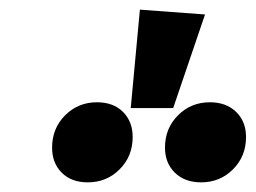

<svg xmlns="http://www.w3.org/2000/svg" viewBox="-20 -975 530 398"><path d="M405 -945 339 -751H251L270 -955ZM255 -691Q255 -651 228 -624Q201 -597 162 -597Q128 -597 108 -617Q88 -637 88 -669Q88 -709 115 -736Q142 -763 181 -763Q215 -763 235 -743Q255 -723 255 -691ZM490 -691Q490 -651 463 -624Q436 -597 397 -597Q363 -597 342.5 -617Q322 -637 322 -669Q322 -709 349 -736Q376 -763 415 -763Q449 -763 469.5 -743Q490 -723 490 -691Z"/></svg>

Font: Fira Sans Condensed ExtraBold
Style: Italic
Weight: 800
Width: 3
Italic angle: -8°
Designer: bBox Type GmbH & Carrois Corporate GbR & Edenspiekermann AG
Foundry: bBox Type GmbH & Carrois Corporate GbR & Edenspiekermann AG
Version: Version 4.301